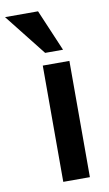

<svg xmlns="http://www.w3.org/2000/svg" viewBox="-156 -829 505 888"><g transform="rotate(-10 96.5 -385.5)"><path d="M192 -533V13H67V-533ZM172 -589H88L-66 -784H89Z"/></g></svg>

Font: Repo
Style: DemiBold
Weight: 600
Designer: Stefan Peev
Foundry: Context Ltd
Version: Version 001.000